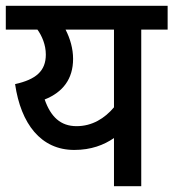

<svg xmlns="http://www.w3.org/2000/svg" viewBox="-20 -642 598 662"><path d="M558 -622H0V-540H109C125 -518 138 -487 138 -454C138 -397 104 -368 32 -352C52 -215 121 -125 236 -125C294 -125 338 -142 373 -166V0H467V-540H558ZM134 -299C197 -324 232 -370 232 -439C232 -474 222 -509 206 -540H373V-272C341 -234 298 -207 244 -207C189 -207 155 -239 134 -299Z"/></svg>

Font: Noto Sans Devanagari UI SemiCondensed Medium
Style: Regular
Weight: 500
Width: 4
Designer: Jelle Bosma - Monotype Design Team
Foundry: Monotype Imaging Inc.
Version: Version 2.004